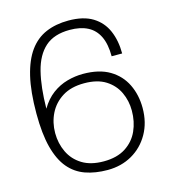

<svg xmlns="http://www.w3.org/2000/svg" viewBox="-107 -784 783 882"><g transform="rotate(-15 285.0 -343.0)"><path d="M297 12Q238 12 191.5 -4.5Q145 -21 113 -59Q81 -97 64 -161.5Q47 -226 47 -323Q47 -427 64 -498.5Q81 -570 113 -614Q145 -658 192 -678Q239 -698 299 -698Q370 -698 414 -671Q458 -644 478.5 -596.5Q499 -549 499 -488H449Q449 -546 431 -583Q413 -620 378.5 -637.5Q344 -655 294 -655Q219 -655 176.5 -617Q134 -579 116 -507Q98 -435 97 -333Q121 -374 154 -398.5Q187 -423 225 -433.5Q263 -444 300 -444Q377 -444 426.5 -414.5Q476 -385 500.5 -334.5Q525 -284 525 -222Q525 -153 495 -100Q465 -47 413.5 -17.5Q362 12 297 12ZM290 -31Q353 -31 394 -57.5Q435 -84 454.5 -127.5Q474 -171 474 -223Q474 -270 455 -310.5Q436 -351 396.5 -376Q357 -401 294 -401Q232 -401 190.5 -375Q149 -349 128 -306.5Q107 -264 107 -214Q107 -165 127 -123Q147 -81 187.5 -56Q228 -31 290 -31Z"/></g></svg>

Font: Archivo SemiBold Thin
Style: Regular
Weight: 250
Version: Version 2.001